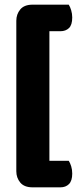

<svg xmlns="http://www.w3.org/2000/svg" viewBox="-20 -677 336 824"><path d="M275 -657Q281 -648 285.5 -633Q290 -618 290 -602Q290 -570 276 -556.5Q262 -543 239 -543H192V13H275Q281 22 285.5 36.5Q290 51 290 68Q290 99 276 113Q262 127 239 127H120Q84 127 67 106.5Q50 86 50 58V-588Q50 -616 67 -636.5Q84 -657 120 -657Z"/></svg>

Font: Baloo 2 Latin
Style: Bold
Weight: 400
Designer: Sarang Kulkarni and Ek Type
Foundry: Ek Type
Version: Version 1.001